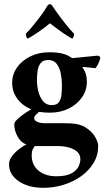

<svg xmlns="http://www.w3.org/2000/svg" viewBox="-20 -682 506 915"><path d="M324 -498Q319 -500 298.5 -513Q278 -526 255 -543Q232 -560 218 -571Q205 -560 182.5 -543.5Q160 -527 139.5 -514Q119 -501 112 -498Q108 -500 105.5 -507Q103 -514 103 -521Q108 -526 122 -541.5Q136 -557 167 -597Q183 -618 191 -630.5Q199 -643 205 -653Q210 -662 218 -662Q223 -662 224.5 -660Q226 -658 230 -653Q238 -642 245.5 -630.5Q253 -619 266 -602Q296 -562 312 -544Q328 -526 333 -521Q333 -514 330.5 -507Q328 -500 324 -498ZM318 -94Q363 -92 392 -72Q421 -52 434.5 -27.5Q448 -3 448 14Q448 58 426 94.5Q404 131 367 157.5Q330 184 283.5 198.5Q237 213 187 213Q115 213 69 181.5Q23 150 23 101Q23 81 36.5 63Q50 45 69 30Q88 15 106 6Q81 -1 64.5 -30Q48 -59 48 -90Q48 -99 60.5 -111.5Q73 -124 92 -137.5Q111 -151 129 -161Q87 -178 62.5 -211.5Q38 -245 38 -287Q38 -328 61.5 -361Q85 -394 125 -413.5Q165 -433 215 -433Q248 -433 273.5 -427.5Q299 -422 319 -408Q322 -405 325 -405L447 -417Q449 -416 453.5 -413.5Q458 -411 458 -406Q458 -403 454 -392Q450 -381 444.5 -371Q439 -361 434 -357Q418 -359 408 -360Q398 -361 379 -363Q373 -363 373 -360Q385 -344 389.5 -328Q394 -312 394 -292Q394 -252 371 -218.5Q348 -185 308 -165Q268 -145 217 -145Q204 -145 191 -146Q178 -147 166 -149Q158 -142 150.5 -134.5Q143 -127 143 -119Q143 -108 157.5 -101.5Q172 -95 189 -95Q196 -95 203 -95Q210 -95 218 -95Q243 -95 271 -95Q299 -95 318 -94ZM254 14H146Q141 20 136 30Q131 40 131 57Q131 105 164 131.5Q197 158 248 158Q295 158 320 144.5Q345 131 354 112Q363 93 363 77Q363 46 332 30Q301 14 254 14ZM210 -396Q185 -396 173.5 -381Q162 -366 159 -344Q156 -322 156 -300Q156 -273 163 -245.5Q170 -218 185.5 -199.5Q201 -181 226 -181Q251 -181 261 -195.5Q271 -210 273 -231Q275 -252 275 -273Q275 -276 275 -278Q275 -305 269.5 -332.5Q264 -360 250 -378Q236 -396 210 -396Z"/></svg>

Font: Amiri
Style: Bold
Weight: 700
Designer: Khaled Hosny
Version: Version 0.113